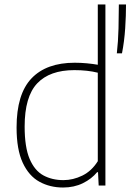

<svg xmlns="http://www.w3.org/2000/svg" viewBox="-20 -828 582 857"><path d="M261.5 9Q203 9 156 -16.8Q109 -42.5 81.5 -101.5Q54 -160.5 54 -259Q54 -408 120.5 -478Q187 -548 313.5 -548Q340 -548 367 -545.5Q394 -543 416.5 -539V-808H450.5V0H420.5L417.5 -59.5H413.5Q389 -29.5 349.8 -10.2Q310.5 9 261.5 9ZM263 -24Q306 -24 347.5 -44.2Q389 -64.5 416.5 -108.5V-503.5Q370.5 -515 312 -515Q202 -515 146 -455.8Q90 -396.5 90 -263Q90 -171 112.2 -118.8Q134.5 -66.5 173.5 -45.2Q212.5 -24 263 -24ZM501.5 -590Q507.5 -642.5 509 -702Q510.5 -761.5 510.5 -808H542.5Q542.5 -759.5 538.8 -701.5Q535 -643.5 524.5 -590Z"/></svg>

Font: Encode Sans Th
Style: Regular
Weight: 100
Designer: Multiple Designers
Foundry: Impallari Type
Version: Version 3.002; ttfautohint (v1.8.3) -l 8 -r 50 -G 200 -x 14 